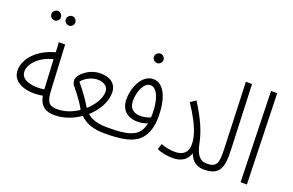

<svg xmlns="http://www.w3.org/2000/svg" viewBox="-91 -1060 2144 1405"><g transform="rotate(20 981.5 -358.0)"><path d="M272 -647C291 -647 308 -664 308 -683C308 -704 291 -721 272 -721C251 -721 234 -704 234 -683C234 -664 251 -647 272 -647ZM160 -647C179 -647 196 -664 196 -683C196 -704 179 -721 160 -721C139 -721 122 -704 122 -683C122 -664 139 -647 160 -647Z M395 5C420 5 429 -5 429 -20C429 -36 420 -43 401 -43C332 -43 315 -69 310 -168L293 -508H244L248 -431C117 -397 30 -306 30 -213C30 -112 151 -78 267 -100C284 -16 334 5 395 5ZM80 -221C80 -281 145 -353 250 -378L262 -148V-147C188 -135 80 -146 80 -221Z M394 5C466 5 535 -21 593 -61C642 -15 698 5 790 5C813 5 825 -3 825 -20C825 -37 814 -43 797 -43C714 -43 668 -58 631 -90C695 -147 737 -222 737 -291C737 -368 680 -398 608 -398C524 -398 444 -332 444 -287C444 -278 449 -256 453 -252C473 -226 523 -171 563 -97C515 -64 458 -43 401 -43ZM484 -288C508 -320 558 -348 606 -348C658 -348 689 -321 689 -283C689 -232 653 -172 600 -126C564 -189 519 -245 484 -288Z M972 -610C991 -610 1008 -627 1008 -646C1008 -667 991 -684 972 -684C951 -684 934 -667 934 -646C934 -627 951 -610 972 -610Z M790 5C894 5 975 -6 1028 -40C1094 -84 1116 -159 1116 -245C1116 -380 1074 -491 987 -491C902 -491 851 -381 851 -286C851 -208 898 -158 984 -158C1003 -158 1035 -162 1060 -173C1049 -118 1025 -90 994 -74C945 -46 863 -43 797 -43ZM900 -292C900 -370 936 -442 982 -442C1041 -442 1067 -345 1067 -250C1067 -240 1067 -230 1066 -221C1043 -211 1015 -205 990 -205C944 -205 900 -224 900 -292Z M1315 -44C1277 -44 1240 -52 1206 -65L1192 -21C1223 -5 1273 4 1315 4C1392 4 1427 -33 1443 -79C1464 -22 1504 5 1557 5C1585 5 1593 -6 1593 -20C1593 -34 1586 -43 1565 -43C1509 -43 1481 -81 1464 -164C1447 -250 1408 -340 1336 -452L1294 -424C1406 -256 1414 -180 1414 -136C1414 -81 1385 -44 1315 -44Z M1558 5C1679 5 1703 -58 1697 -196L1677 -704H1629L1648 -190C1652 -82 1643 -43 1565 -43Z M1844 0H1893L1873 -704H1825Z"/></g></svg>

Font: Noto Sans Arabic ExtCond Light
Style: Regular
Weight: 300
Width: 2
Designer: Monotype Design Team, Nadine Chahine, Nizar Qandah and Khaled Hosny
Foundry: Monotype Imaging Inc.
Version: Version 2.012